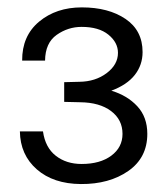

<svg xmlns="http://www.w3.org/2000/svg" viewBox="-20 -854 442 507"><path d="M38.5 -694Q38 -759 83.2 -796.8Q128.5 -834.5 196 -834.5Q266.5 -834.5 311.5 -804Q356.5 -773.5 356.5 -716.5Q356.5 -682.5 336 -656.2Q315.5 -630 274 -614.5Q316 -602 342.5 -573.5Q369 -545 369 -500.5Q369 -437.5 318.8 -402.5Q268.5 -367.5 193.5 -368Q121 -368.5 77.2 -406.8Q33.5 -445 32.5 -507H93.5Q99.5 -464.5 127.2 -442.8Q155 -421 195.5 -421Q244.5 -421 274 -443Q303.5 -465 303.5 -500.5Q303.5 -538 273.2 -560.8Q243 -583.5 191.5 -584L149.5 -585V-637L189.5 -638Q232 -638.5 261.8 -661Q291.5 -683.5 291.5 -714.5Q291.5 -742 266.2 -762.5Q241 -783 195.5 -783Q159.5 -783 129.5 -761.8Q99.5 -740.5 99 -694Z"/></svg>

Font: Public Sans
Style: Regular
Weight: 400
Designer: The Public Sans project authors (U.S. Web Design System). Libre Franklin designed by Pablo Impallari and Rodrigo Fuenzal
Version: Version 1.008; ttfautohint (v1.8.1) -l 8 -r 50 -G 200 -x 14 